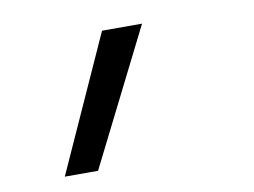

<svg xmlns="http://www.w3.org/2000/svg" viewBox="-47 -203 594 449"><g transform="rotate(-10 250.0 21.5)"><path d="M74 182 219 -139H314L153 182Z"/></g></svg>

Font: Iosevka Slab
Style: Italic
Weight: 400
Italic angle: -9°
Monospace: yes
Designer: Belleve Invis
Foundry: Belleve Invis
Version: Version 11.1.0; ttfautohint (v1.8.3)